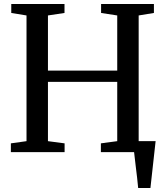

<svg xmlns="http://www.w3.org/2000/svg" viewBox="-20 -763 828 963"><path d="M675.5 -55H760.5L751 31Q741 128 734.5 180H673Q669 135 660 64.5L652.5 0H486V-44L568 -55V-352.5H220.5V-55L304 -44V0H34.5V-44L113 -55V-685.5L36.5 -698V-743H303.5V-698L220.5 -685.5V-409H568V-685.5L487 -698V-743H752V-698L675.5 -685.5Z"/></svg>

Font: Merriweather 12pt
Style: Regular
Weight: 400
Designer: Eben Sorkin
Foundry: Eben Sorkin
Version: Version 2.100